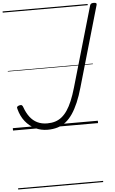

<svg xmlns="http://www.w3.org/2000/svg" viewBox="-86 -1069 969 1622"><g transform="rotate(-5 398.5 -257.5)"><path d="M292 19Q236 19 187.5 -4.5Q139 -28 104 -72Q69 -116 53 -178Q48 -192 54 -198Q60 -204 71 -207Q86 -211 93 -206Q100 -201 104 -188Q121 -140 147 -105.5Q173 -71 209.5 -53Q246 -35 294 -35Q331 -35 361.5 -44.5Q392 -54 417.5 -74.5Q443 -95 465 -127.5Q487 -160 506.5 -206.5Q526 -253 544 -315L741 -996Q744 -1006 751 -1010.5Q758 -1015 773 -1015Q788 -1015 793.5 -1010.5Q799 -1006 796 -996L599 -313Q579 -242 555.5 -187.5Q532 -133 505.5 -94Q479 -55 447 -29.5Q415 -4 376.5 7.5Q338 19 292 19ZM0 490H721V500H0ZM0 -20H721V0H0ZM0 -505H721V-500H0ZM0 -1010H721V-1000H0Z"/></g></svg>

Font: Playwrite AU NSW Guides
Style: Regular
Weight: 400
Designer: Veronika Burian, José Scaglione
Foundry: TypeTogether
Version: Version 1.003